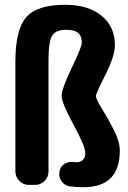

<svg xmlns="http://www.w3.org/2000/svg" viewBox="-20 -780 540 810"><path d="M384.8 -375Q384.8 -361.3 409.7 -321.8Q434.6 -282.2 460 -232.4Q485.4 -182.6 485.4 -144.5Q485.4 10.7 330.1 9.8Q304.7 9.8 278.3 6.8Q255.9 4.9 241.7 -12.7Q227.5 -30.3 230.5 -52.7Q232.4 -74.2 249 -86.4Q265.6 -98.6 287.1 -96.7Q293.9 -95.7 304.7 -95.7Q320.3 -95.7 330.1 -106Q339.8 -116.2 339.8 -133.8Q339.8 -163.1 290 -254.4Q240.2 -345.7 240.2 -375Q240.2 -406.2 282.7 -494.1Q325.2 -582 325.2 -599.6Q325.2 -627.9 309.6 -641.1Q293.9 -654.3 259.8 -654.3Q215.8 -654.3 200.2 -629.9Q184.6 -605.5 184.6 -525.4V-56.6Q184.6 -33.2 168 -16.6Q151.4 0 127.9 0H101.6Q78.1 0 61.5 -17.1Q44.9 -34.2 44.9 -56.6V-519.5Q44.9 -655.3 90.8 -707.5Q136.7 -759.8 254.9 -759.8Q352.5 -759.8 408.7 -713.4Q464.8 -667 464.8 -589.8Q464.8 -543.9 424.8 -464.8Q384.8 -385.7 384.8 -375Z"/></svg>

Font: Rounded Mgen+ 1mn bold
Style: Bold
Weight: 700
Designer: [Source Han Sans]
Ryoko NISHIZUKA  (kana & ideographs); Paul D. Hunt (Latin, Greek & Cyrillic); Wenlong ZHANG  (bopomofo
Version: Version 1.059.20150602